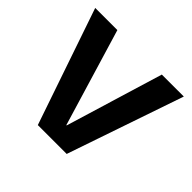

<svg xmlns="http://www.w3.org/2000/svg" viewBox="-132 -664 809 809"><g transform="rotate(45 272.0 -260.0)"><path d="M186 0 8 -520H140L271 -85H273L405 -520H536L358 0Z"/></g></svg>

Font: M PLUS 2 SemiBold
Style: Regular
Weight: 600
Designer: Coji Morishita
Foundry: UNDERFOREST DESIGN
Version: Version 1.001